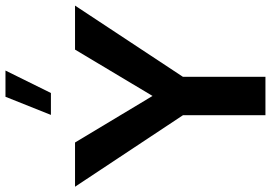

<svg xmlns="http://www.w3.org/2000/svg" viewBox="-170 -842 1008 715"><g transform="rotate(-90 334.5 -484.0)"><path d="M507.8 -709.1 335.2 -420.5 161.8 -709.1H-2.9L263.4 -307.2V0H406.4V-307.2L671.7 -709.1ZM332.1 -968.1 264.6 -798.9H346.2L429.8 -968.1Z"/></g></svg>

Font: Estedad-FD VF
Style: Regular
Weight: 100
Designer: Amin Abedi
Version: Version 7.3